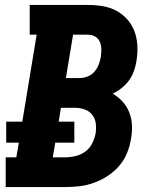

<svg xmlns="http://www.w3.org/2000/svg" viewBox="-20 -755 640 775"><path d="M3 0V-120H46L56 -179H5V-264H70L128 -615H100V-735H335Q365 -735 395 -730Q425 -725 450 -711.5Q475 -698 494 -676.5Q513 -655 523 -628Q533 -601 534.5 -570.5Q536 -540 531 -510Q528 -490 521 -469.5Q514 -449 501.5 -431.5Q489 -414 471.5 -400Q454 -386 435 -377Q457 -364 474.5 -345Q492 -326 501.5 -302Q511 -278 512.5 -251Q514 -224 509 -196Q505 -168 493.5 -139Q482 -110 462 -86.5Q442 -63 415.5 -45.5Q389 -28 360 -17.5Q331 -7 302 -3.5Q273 0 244 0ZM246 -440H302Q317 -440 333 -446Q349 -452 360.5 -465Q372 -478 378 -493.5Q384 -509 387 -525Q389 -541 389 -556.5Q389 -572 383 -586Q377 -600 364 -607.5Q351 -615 335 -615H275ZM193 -120H244Q264 -120 285 -125Q306 -130 324 -143Q342 -156 352 -176Q362 -196 366 -217Q369 -237 366.5 -257Q364 -277 352 -292Q340 -307 321 -313.5Q302 -320 281 -320H226L217 -264H280V-179H203Z"/></svg>

Font: Iosevka Curly Slab HvEx
Style: Italic
Weight: 900
Width: 7
Italic angle: -9°
Monospace: yes
Designer: Belleve Invis
Foundry: Belleve Invis
Version: Version 11.1.0; ttfautohint (v1.8.3)